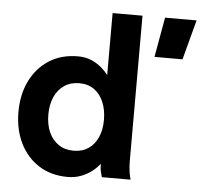

<svg xmlns="http://www.w3.org/2000/svg" viewBox="-52 -777 886 844"><g transform="rotate(5 391.0 -355.5)"><path d="M734.9 -546.9 781.7 -722.7H642.6L611.3 -546.9ZM414.1 -251.5Q414.1 -207.5 399.5 -174.6Q385 -141.6 357.8 -123.3Q330.6 -105 292.5 -105Q253.9 -105 226.1 -123.9Q198.2 -142.8 183.3 -176.4Q168.5 -210 168.5 -253.9Q168.5 -297.9 183.3 -331.4Q198.2 -365 226.1 -383.9Q253.9 -402.8 292.5 -402.8Q331.3 -402.8 358.4 -383.3Q385.5 -363.8 399.8 -329.6Q414.1 -295.4 414.1 -251.5ZM543 -82V-722.7H411.1V-449.2Q399.7 -464.6 381 -480.8Q362.3 -497.1 336.3 -508.5Q310.3 -520 276.6 -520Q203.4 -520 149.4 -485.6Q95.5 -451.2 66 -391.1Q36.6 -331.1 36.6 -253.9Q36.6 -176.8 66 -116.7Q95.5 -56.6 149.4 -22.2Q203.4 12.2 276.6 12.2Q310.3 12.2 338.3 0.9Q366.2 -10.5 386.5 -27Q406.7 -43.5 417 -58.6Q417 -36.6 421.9 -18.3Q426.8 0 426.8 0H553.7Q553.7 0 551 -10Q548.3 -20 545.7 -38.6Q543 -57.1 543 -82Z"/></g></svg>

Font: Giphurs
Style: Regular
Weight: 400
Version: Version 2.010